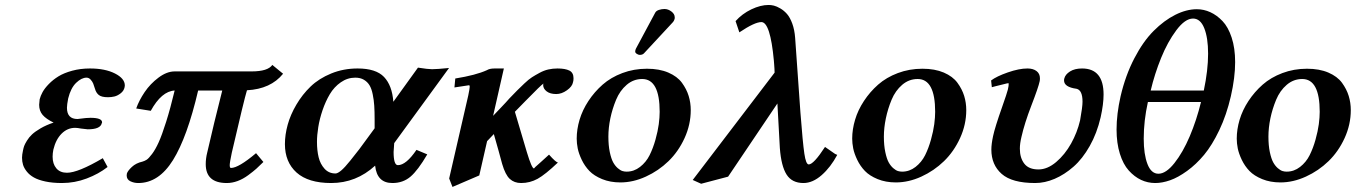

<svg xmlns="http://www.w3.org/2000/svg" viewBox="-20 -718 5409 766"><path d="M192.9 -121.1Q189.9 -106.4 189.9 -92.8Q189.9 -64 204.8 -46.4Q219.7 -28.8 247.1 -28.8Q291.5 -28.8 390.1 -86.9L409.2 -51.8Q373.5 -23.9 325.9 -5.9Q278.3 12.2 227.1 12.2Q189.9 12.2 161.4 6.1Q132.8 0 115.5 -9.8Q98.1 -19.5 87.2 -33.2Q76.2 -46.9 72 -60.3Q67.9 -73.7 67.9 -88.9Q67.9 -100.6 71.8 -118.2Q73.7 -127.9 76.4 -135.5Q79.1 -143.1 87.4 -156.7Q95.7 -170.4 107.7 -181.6Q119.6 -192.9 142.1 -206.1Q164.6 -219.2 193.8 -229Q164.1 -243.2 150.1 -259.5Q136.2 -275.9 136.2 -299.8Q136.2 -306.2 138.2 -321.8Q141.6 -335.4 149.9 -350.6Q158.2 -365.7 174.8 -382.8Q191.4 -399.9 213.1 -413.3Q234.9 -426.8 267.8 -435.8Q300.8 -444.8 338.9 -444.8Q399.4 -444.8 438.7 -424.8Q478 -404.8 478 -377Q478 -373 477.1 -370.1Q474.1 -355.5 461.4 -345.7Q448.7 -335.9 436.3 -333Q423.8 -330.1 411.1 -330.1Q385.3 -330.1 374.3 -338.9Q363.3 -347.7 358.9 -363.8Q355 -377 351.8 -384.8Q348.6 -392.6 341.6 -400.4Q334.5 -408.2 325.2 -408.2Q305.2 -408.2 283.7 -387.5Q262.2 -366.7 252 -325.2Q247.1 -299.8 247.1 -288.1Q247.1 -243.2 289.1 -243.2Q292 -244.1 296.9 -244.1Q325.2 -248 340.8 -248Q387.2 -248 387.2 -230Q387.2 -228 386.2 -227.1Q381.3 -202.1 330.1 -202.1Q329.6 -202.1 303.2 -205.1Q288.6 -208 279.8 -208Q249 -208 225.8 -184.8Q202.6 -161.6 192.9 -121.1Z M983.4 -433.1Q1048.8 -433.1 1066.4 -459L1109.4 -423.8Q1060.1 -362.8 965.3 -357.9Q954.1 -321.8 904.8 -108.9Q896.5 -69.8 896.5 -59.1Q896.5 -47.9 901.4 -47.9Q931.6 -47.9 1001.5 -106.9L1030.8 -71.8Q1014.6 -55.7 1002.7 -44.9Q990.7 -34.2 970.2 -19Q949.7 -3.9 928 4.2Q906.2 12.2 884.8 12.2Q800.8 12.2 800.8 -63Q800.8 -85.9 806.6 -108.9Q833 -224.6 866.7 -356.9H770.5Q727.1 -170.9 670.2 -79.3Q613.3 12.2 531.7 12.2Q514.6 12.2 500 5.1Q485.4 -2 485.4 -18.1Q485.4 -19.5 485.8 -22Q486.3 -24.4 486.3 -25.9Q489.7 -36.6 506.1 -52Q522.5 -67.4 548.3 -73.2Q557.1 -75.7 565.2 -80.8Q573.2 -85.9 586.7 -103.8Q600.1 -121.6 613 -150.1Q626 -178.7 642.8 -231.9Q659.7 -285.2 676.8 -356.9Q624.5 -354 581.5 -275.9L523.4 -285.2Q534.7 -317.4 557.1 -350.6Q579.6 -383.8 612.5 -408.4Q645.5 -433.1 676.8 -433.1Z M1406.7 -444.8Q1480 -444.8 1512.2 -410.9Q1544.4 -377 1549.3 -312L1647.5 -448.2Q1687.5 -441.9 1703.6 -441.9Q1723.6 -441.9 1771.5 -446.8L1552.7 -147Q1550.3 -116.2 1550.3 -111.8Q1550.3 -59.1 1567.4 -59.1Q1600.1 -59.1 1641.6 -120.1L1684.6 -102.1Q1647.5 -38.6 1617.7 -13.2Q1587.9 12.2 1545.4 12.2Q1483.9 12.2 1476.6 -57.1Q1400.9 12.2 1301.3 12.2Q1210 12.2 1163.3 -29.5Q1116.7 -71.3 1116.7 -143.1Q1116.7 -180.2 1127.7 -220.2Q1138.7 -260.3 1162.4 -300.5Q1186 -340.8 1219.2 -372.8Q1252.4 -404.8 1301.3 -424.8Q1350.1 -444.8 1406.7 -444.8ZM1474.6 -206.1V-241.2Q1474.6 -273.4 1473.1 -296.1Q1471.7 -318.8 1467 -341.6Q1462.4 -364.3 1454.1 -377.9Q1445.8 -391.6 1431.6 -399.9Q1417.5 -408.2 1397.5 -408.2Q1366.2 -408.2 1339.6 -389.6Q1313 -371.1 1295.9 -342.3Q1278.8 -313.5 1266.8 -278.3Q1254.9 -243.2 1249.8 -210.9Q1244.6 -178.7 1244.6 -151.9Q1244.6 -117.7 1251.2 -90.6Q1257.8 -63.5 1274.9 -44.7Q1292 -25.9 1318.4 -25.9Q1327.1 -25.9 1341.3 -37.8Q1355.5 -49.8 1377.4 -77.1L1413.6 -123L1455.6 -180.2Z M2266.1 -390.1Q2263.2 -373 2241.9 -357.9Q2220.7 -342.8 2199.2 -342.8Q2174.8 -342.8 2160.9 -353.5Q2147 -364.3 2147 -378.9Q2147 -381.8 2148.4 -384.8Q2139.6 -379.9 2076.2 -314.9L2034.2 -272L2082 -110.8Q2101.6 -45.9 2110.4 -45.9Q2109.9 -45.9 2115.7 -51.8L2138.7 -72.3L2170.4 -101.1Q2198.2 -69.8 2206.1 -69.8Q2155.3 -21.5 2124.8 -4.6Q2094.2 12.2 2059.1 12.2Q2031.7 12.2 2013.9 -4.2Q1996.1 -20.5 1983.4 -64L1969.2 -116.2Q1958.5 -155.3 1950.2 -183.1L1923.3 -154.8L1892.1 -18.1L1785.2 27.8L1772 -5.9L1848.1 -336.9Q1854 -365.2 1854 -372.1Q1854 -377.9 1851.1 -377.9Q1847.2 -377.9 1793 -369.1L1796.4 -404.8Q1878.4 -418 1922.4 -438Q1933.1 -444.8 1953.1 -444.8H1990.2L1947.3 -255.9L1978 -288.1Q2000 -311 2012.2 -325.2L2043.5 -357.4L2071.8 -384.8Q2089.8 -401.9 2102.5 -409.9Q2115.2 -418 2132.8 -427.5Q2150.4 -437 2167.7 -440.9Q2185.1 -444.8 2204.1 -444.8Q2234.9 -444.8 2251.5 -436.5Q2268.1 -428.2 2268.1 -405.8Q2268.1 -396 2266.1 -390.1Z M2630.9 -682.1Q2645.5 -682.1 2658.7 -672.1Q2671.9 -662.1 2671.9 -648.9V-645Q2669.9 -634.8 2663.1 -627.9L2549.8 -505.9Q2543.9 -499 2532.2 -499Q2526.9 -499 2520.5 -503.2Q2514.2 -507.3 2514.2 -512.2Q2514.2 -518.1 2517.1 -523.9L2593.8 -667Q2597.7 -674.8 2608.9 -678.5Q2620.1 -682.1 2630.9 -682.1ZM2480 -33.2Q2509.3 -33.2 2533.4 -52Q2557.6 -70.8 2571.5 -98.6Q2585.4 -126.5 2595 -160.6Q2604.5 -194.8 2608.2 -222.4Q2611.8 -250 2611.8 -272Q2611.8 -402.8 2542 -402.8Q2507.3 -402.8 2480.2 -379.6Q2453.1 -356.4 2438 -320.1Q2422.9 -283.7 2415 -245.8Q2407.2 -208 2407.2 -172.9Q2407.2 -137.7 2412.8 -111.1Q2418.5 -84.5 2426.3 -70.3Q2434.1 -56.2 2444.6 -47.1Q2455.1 -38.1 2463.4 -35.6Q2471.7 -33.2 2480 -33.2ZM2280.8 -165Q2280.8 -201.7 2292.2 -240.2Q2303.7 -278.8 2327.6 -315.2Q2351.6 -351.6 2384.3 -380.4Q2417 -409.2 2462.9 -426.5Q2508.8 -443.8 2561 -443.8Q2610.4 -443.8 2646.2 -428.5Q2682.1 -413.1 2700.7 -387.7Q2719.2 -362.3 2727.5 -335.2Q2735.8 -308.1 2735.8 -278.8Q2735.8 -221.2 2711.2 -167.2Q2686.5 -113.3 2647 -75Q2607.4 -36.6 2556.6 -13.4Q2505.9 9.8 2455.1 9.8Q2414.6 9.8 2382.3 -3.4Q2350.1 -16.6 2331.5 -35.9Q2313 -55.2 2301 -80.1Q2289.1 -105 2284.9 -125.7Q2280.8 -146.5 2280.8 -165Z M3311.5 -104 3320.3 -100.1Q3293.9 -50.8 3258.1 -19.3Q3222.2 12.2 3185.5 12.2Q3139.6 12.2 3118.2 -21.5Q3096.7 -55.2 3091.3 -127L3081.5 -305.2L2884.8 -13.2L2777.3 15.1L2743.7 0L3070.3 -428.2Q3070.3 -435.1 3069.8 -442.9Q3069.3 -450.7 3068.6 -460.7Q3067.9 -470.7 3067.4 -476.1Q3053.2 -629.9 3017.6 -629.9Q2990.7 -629.9 2929.7 -588.9L2914.6 -633.8Q2940.9 -663.1 2977.5 -680.7Q3014.2 -698.2 3046.4 -698.2Q3056.2 -698.2 3067.4 -695.6Q3078.6 -692.9 3093.3 -684.3Q3107.9 -675.8 3119.9 -662.1Q3131.8 -648.4 3140.9 -623.8Q3149.9 -599.1 3152.3 -566.9L3173.3 -270Q3182.6 -148.4 3189 -105.2Q3195.3 -62 3206.5 -62Q3226.1 -62 3271.5 -131.8Z M3579.1 -33.2Q3608.4 -33.2 3632.6 -52Q3656.7 -70.8 3670.7 -98.6Q3684.6 -126.5 3694.1 -160.6Q3703.6 -194.8 3707.3 -222.4Q3710.9 -250 3710.9 -272Q3710.9 -402.8 3641.1 -402.8Q3606.4 -402.8 3579.3 -379.6Q3552.2 -356.4 3537.1 -320.1Q3522 -283.7 3514.2 -245.8Q3506.3 -208 3506.3 -172.9Q3506.3 -137.7 3512 -111.1Q3517.6 -84.5 3525.4 -70.3Q3533.2 -56.2 3543.7 -47.1Q3554.2 -38.1 3562.5 -35.6Q3570.8 -33.2 3579.1 -33.2ZM3379.9 -165Q3379.9 -201.7 3391.4 -240.2Q3402.8 -278.8 3426.8 -315.2Q3450.7 -351.6 3483.4 -380.4Q3516.1 -409.2 3562 -426.5Q3607.9 -443.8 3660.2 -443.8Q3709.5 -443.8 3745.4 -428.5Q3781.2 -413.1 3799.8 -387.7Q3818.4 -362.3 3826.7 -335.2Q3835 -308.1 3835 -278.8Q3835 -221.2 3810.3 -167.2Q3785.6 -113.3 3746.1 -75Q3706.5 -36.6 3655.8 -13.4Q3605 9.8 3554.2 9.8Q3513.7 9.8 3481.4 -3.4Q3449.2 -16.6 3430.7 -35.9Q3412.1 -55.2 3400.1 -80.1Q3388.2 -105 3384 -125.7Q3379.9 -146.5 3379.9 -165Z M4371.1 -250Q4356.4 -186.5 4327.6 -135.5Q4298.8 -84.5 4262.9 -53Q4227.1 -21.5 4187.7 -4.6Q4148.4 12.2 4109.9 12.2Q4017.6 12.2 3976.3 -24.2Q3935.1 -60.5 3935.1 -121.1Q3935.1 -143.1 3941.9 -174.8Q3949.2 -209.5 3978 -291Q3997.6 -346.7 4001 -360.8Q4002.9 -369.1 4003.7 -375Q4004.4 -380.9 4004.2 -383.5Q4003.9 -386.2 4002.9 -386.2Q4000 -386.2 3983.4 -381.8L3951.7 -374L3937 -370.1L3934.1 -397Q3956.1 -413.6 4001 -429.2Q4045.9 -444.8 4079.1 -444.8Q4101.6 -444.8 4115.2 -434.6Q4128.9 -424.3 4128.9 -405.8Q4128.9 -397.9 4127.9 -394Q4123 -370.1 4094.7 -296.9Q4067.4 -226.1 4055.2 -171.9Q4048.8 -145.5 4048.8 -125Q4048.8 -87.9 4066.7 -64.9Q4084.5 -42 4123 -42Q4158.7 -42 4193.6 -71.5Q4228.5 -101.1 4253.2 -145.3Q4277.8 -189.5 4289.1 -237.8Q4298.8 -291.5 4298.8 -312Q4298.8 -358.4 4274.9 -363.8Q4225.1 -370.6 4225.1 -397Q4225.1 -401.9 4226.1 -404.8Q4230 -420.9 4248.8 -432.9Q4267.6 -444.8 4296.9 -444.8Q4382.8 -444.8 4382.8 -340.8Q4382.8 -302.7 4371.1 -250Z M4771.5 -311H4559.6Q4543 -235.8 4543 -165Q4543 -102.1 4557.9 -63.5Q4572.8 -24.9 4601.6 -24.9Q4631.8 -24.9 4665.5 -67.4Q4699.2 -109.9 4726.6 -174.3Q4753.9 -238.8 4771.5 -311ZM4739.7 -644Q4708 -644 4673.1 -597.4Q4638.2 -550.8 4612.3 -486.8Q4586.4 -422.9 4570.8 -356.9H4782.7Q4799.8 -438 4799.8 -503.9Q4799.8 -567.4 4784.4 -605.7Q4769 -644 4739.7 -644ZM4450.7 -334Q4470.2 -417.5 4505.4 -485.1Q4540.5 -552.7 4582.5 -594.7Q4624.5 -636.7 4668.9 -658.9Q4713.4 -681.2 4754.9 -681.2Q4782.7 -681.2 4808.6 -669.4Q4834.5 -657.7 4857.2 -634Q4879.9 -610.4 4893.8 -568.1Q4907.7 -525.9 4907.7 -470.2Q4907.7 -408.7 4890.6 -334Q4873.5 -259.8 4844.7 -199.2Q4815.9 -138.7 4783.9 -100.3Q4752 -62 4715.8 -35.9Q4679.7 -9.8 4648.2 1.2Q4616.7 12.2 4588.9 12.2Q4559.1 12.2 4532.5 -0.2Q4505.9 -12.7 4483.4 -37.6Q4460.9 -62.5 4447.8 -104.7Q4434.6 -147 4434.6 -201.2Q4434.6 -262.7 4450.7 -334Z M5113.3 -33.2Q5142.6 -33.2 5166.7 -52Q5190.9 -70.8 5204.8 -98.6Q5218.8 -126.5 5228.3 -160.6Q5237.8 -194.8 5241.5 -222.4Q5245.1 -250 5245.1 -272Q5245.1 -402.8 5175.3 -402.8Q5140.6 -402.8 5113.5 -379.6Q5086.4 -356.4 5071.3 -320.1Q5056.2 -283.7 5048.3 -245.8Q5040.5 -208 5040.5 -172.9Q5040.5 -137.7 5046.1 -111.1Q5051.8 -84.5 5059.6 -70.3Q5067.4 -56.2 5077.9 -47.1Q5088.4 -38.1 5096.7 -35.6Q5105 -33.2 5113.3 -33.2ZM4914.1 -165Q4914.1 -201.7 4925.5 -240.2Q4937 -278.8 4960.9 -315.2Q4984.9 -351.6 5017.6 -380.4Q5050.3 -409.2 5096.2 -426.5Q5142.1 -443.8 5194.3 -443.8Q5243.7 -443.8 5279.5 -428.5Q5315.4 -413.1 5334 -387.7Q5352.5 -362.3 5360.8 -335.2Q5369.1 -308.1 5369.1 -278.8Q5369.1 -221.2 5344.5 -167.2Q5319.8 -113.3 5280.3 -75Q5240.7 -36.6 5189.9 -13.4Q5139.2 9.8 5088.4 9.8Q5047.9 9.8 5015.6 -3.4Q4983.4 -16.6 4964.8 -35.9Q4946.3 -55.2 4934.3 -80.1Q4922.4 -105 4918.2 -125.7Q4914.1 -146.5 4914.1 -165Z"/></svg>

Font: Linux Libertine G
Style: Bold Italic
Weight: 700
Italic angle: -11.5°
Designer: Philipp H. Poll
Foundry: Philipp H. Poll
Version: Version 4.1.0